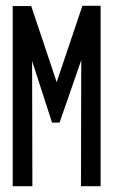

<svg xmlns="http://www.w3.org/2000/svg" viewBox="-20 -644 390 664"><path d="M24 0V-623H88L176 -360L265 -624H328V0H260L261 -436L186 -220H160L91 -433L92 0Z"/></svg>

Font: Inconsolata ExtraCondensed SemiBold
Style: Regular
Weight: 600
Width: 2
Monospace: yes
Designer: Raph Levien, Cyreal, Brenton Simpson
Foundry: Raph Levien, Cyreal, Google
Version: Version 3.001; ttfautohint (v1.8.2.53-6de2)